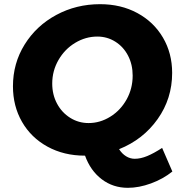

<svg xmlns="http://www.w3.org/2000/svg" viewBox="-20 -732 854 919"><path d="M805 89Q760 125 702.5 146Q645 167 592 167Q521 167 467 126Q413 85 387 13H386Q286 13 207.5 -30Q129 -73 85.5 -148.5Q42 -224 42 -319Q42 -429 98 -519Q154 -609 249.5 -660.5Q345 -712 459 -712Q559 -712 637.5 -669.5Q716 -627 760 -552Q804 -477 804 -383Q804 -260 734.5 -162Q665 -64 550 -18Q564 4 583.5 16Q603 28 625 28Q653 28 684.5 15Q716 2 756 -24ZM404 -143Q459 -143 508 -173.5Q557 -204 586 -256Q615 -308 615 -370Q615 -423 593 -465.5Q571 -508 532 -532.5Q493 -557 446 -557Q390 -557 340 -527Q290 -497 260 -445Q230 -393 230 -332Q230 -279 253 -236Q276 -193 316 -168Q356 -143 404 -143Z"/></svg>

Font: Gontserrat
Style: Bold Italic
Weight: 700
Italic angle: -11.3°
Designer: Julieta Ulanovsky
Foundry: Julieta Ulanovsky
Version: Version 6.001